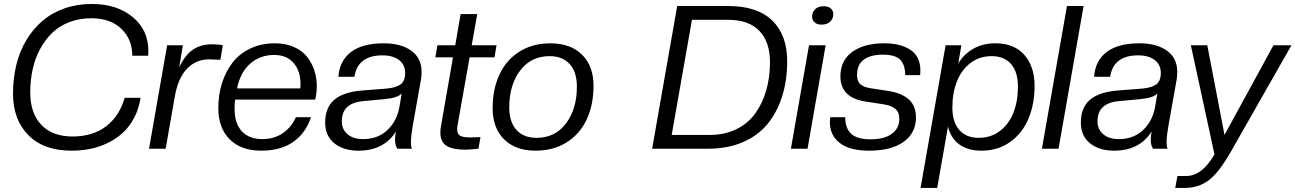

<svg xmlns="http://www.w3.org/2000/svg" viewBox="-20 -742 6464 958"><path d="M336.9 9.8Q197.8 9.8 121.3 -67.9Q44.9 -145.5 44.9 -274.9Q44.9 -350.6 61.5 -418.5Q78.1 -486.3 111.3 -541.7Q144.5 -597.2 191.4 -637.5Q238.3 -677.7 301.5 -700Q364.7 -722.2 439 -722.2Q562.5 -722.2 641.4 -657.5Q720.2 -592.8 720.2 -488.8Q720.2 -471.7 719.2 -463.9H640.1Q640.1 -545.9 585.4 -598.4Q530.8 -650.9 435.1 -650.9Q376 -650.9 325.9 -631.6Q275.9 -612.3 240.5 -578.1Q205.1 -543.9 179.9 -497.1Q154.8 -450.2 142.8 -395.5Q130.9 -340.8 130.9 -280.8Q130.9 -177.7 186 -119.4Q241.2 -61 341.8 -61Q443.8 -61 510 -112.3Q576.2 -163.6 602.1 -253.9H681.2Q669.4 -176.3 626.7 -117.7Q584 -59.1 509.3 -24.7Q434.6 9.8 336.9 9.8Z M806.6 0H723.6L814 -516.1H892.6L874 -405.8Q903.8 -468.3 943.1 -494.6Q982.4 -521 1036.6 -521Q1068.4 -521 1091.8 -516.1L1079.6 -443.8L1022.9 -445.8Q957.5 -445.8 912.8 -398.9Q868.2 -352.1 852.1 -259.8Z M1283.7 9.8Q1182.1 9.8 1125.7 -47.1Q1069.3 -104 1069.3 -202.1Q1069.3 -269.5 1087.9 -327.9Q1106.4 -386.2 1141.1 -430.7Q1175.8 -475.1 1230 -500.5Q1284.2 -525.9 1351.6 -525.9Q1405.3 -525.9 1447 -507.3Q1488.8 -488.8 1512.7 -457.8Q1536.6 -426.8 1548.6 -390.4Q1560.5 -354 1560.5 -314Q1560.5 -275.4 1552.7 -245.1H1153.3Q1150.4 -228 1150.4 -199.2Q1150.4 -126 1186.8 -86.9Q1223.1 -47.9 1288.6 -47.9Q1347.2 -47.9 1390.4 -77.1Q1433.6 -106.4 1456.5 -157.2H1531.7Q1505.4 -77.6 1442.9 -33.9Q1380.4 9.8 1283.7 9.8ZM1347.7 -467.8Q1278.8 -467.8 1229 -425Q1179.2 -382.3 1162.6 -300.8H1478.5Q1479.5 -307.6 1479.5 -320.8Q1479.5 -388.7 1444.6 -428.2Q1409.7 -467.8 1347.7 -467.8Z M1768.6 9.8Q1693.4 9.8 1647.9 -27.3Q1602.5 -64.5 1602.5 -129.9Q1602.5 -204.1 1646.5 -242.9Q1690.4 -281.7 1781.2 -290L1906.2 -299.8Q1954.1 -303.7 1977.8 -320.3Q2001.5 -336.9 2001.5 -377.9Q2001.5 -418.9 1971.2 -442.4Q1940.9 -465.8 1888.2 -465.8Q1765.1 -465.8 1748.5 -358.9H1668.5Q1674.3 -439 1731.2 -482.4Q1788.1 -525.9 1894.5 -525.9Q1981 -525.9 2032.2 -489Q2083.5 -452.1 2083.5 -383.8Q2083.5 -370.6 2081.5 -351.1L2042.5 -131.8Q2030.3 -64.9 2030.3 -33.2Q2030.3 -11.2 2035.2 0H1962.4Q1951.2 -17.6 1951.2 -43.9Q1951.2 -61.5 1955.6 -85.9Q1895.5 9.8 1768.6 9.8ZM1792.5 -47.9Q1865.7 -47.9 1913.8 -93.8Q1961.9 -139.6 1974.1 -214.8L1984.4 -275.9Q1965.8 -253.4 1896.5 -247.1L1796.4 -237.8Q1685.5 -229.5 1685.5 -137.2Q1685.5 -96.2 1714.4 -72Q1743.2 -47.9 1792.5 -47.9Z M2304.2 4.9Q2238.8 4.9 2208 -14.4Q2177.2 -33.7 2177.2 -81.1Q2177.2 -98.6 2181.6 -120.1L2240.2 -456.1H2152.3L2162.6 -516.1H2251.5L2278.3 -671.9H2361.3L2333.5 -516.1H2457.5L2447.3 -456.1H2323.2L2263.2 -118.2Q2261.2 -110.4 2261.2 -96.2Q2261.2 -72.8 2276.4 -64.5Q2291.5 -56.2 2326.7 -56.2L2377.4 -58.1L2367.2 0Q2314.9 4.9 2304.2 4.9Z M2657.2 -54.2Q2750 -54.2 2804.2 -126.2Q2858.4 -198.2 2858.4 -310.1Q2858.4 -382.8 2822.5 -422.4Q2786.6 -461.9 2722.2 -461.9Q2629.4 -461.9 2575.2 -389.9Q2521 -317.9 2521 -206.1Q2521 -133.3 2556.9 -93.8Q2592.8 -54.2 2657.2 -54.2ZM2652.3 9.8Q2552.2 9.8 2495.1 -46.9Q2438 -103.5 2438 -202.1Q2438 -297.4 2472.2 -370.4Q2506.3 -443.4 2572 -484.6Q2637.7 -525.9 2726.1 -525.9Q2826.7 -525.9 2884 -469.2Q2941.4 -412.6 2941.4 -314Q2941.4 -218.8 2907.2 -145.8Q2873 -72.8 2807.1 -31.5Q2741.2 9.8 2652.3 9.8Z M3907.7 -437Q3907.7 -340.8 3882.6 -261.2Q3857.4 -181.6 3809.3 -123Q3761.2 -64.5 3685.5 -32.2Q3609.9 0 3513.7 0H3233.9L3358.9 -711.9H3614.7Q3758.8 -711.9 3833.3 -639.4Q3907.7 -566.9 3907.7 -437ZM3821.8 -431.2Q3821.8 -533.7 3768.6 -588.4Q3715.3 -643.1 3613.8 -643.1H3432.6L3331.5 -68.8H3521.5Q3595.7 -68.8 3653.8 -97.2Q3711.9 -125.5 3748 -175.5Q3784.2 -225.6 3803 -290.3Q3821.8 -355 3821.8 -431.2Z M4009.3 0H3926.3L4016.6 -516.1H4099.6ZM4078.6 -619.1Q4057.6 -619.1 4044.9 -630.1Q4032.2 -641.1 4032.2 -658.2Q4032.2 -681.6 4047.4 -696.3Q4062.5 -710.9 4090.3 -710.9Q4112.3 -710.9 4125 -700Q4137.7 -689 4137.7 -671.9Q4137.7 -648.4 4122.1 -633.8Q4106.4 -619.1 4078.6 -619.1Z M4316.4 9.8Q4219.2 9.8 4169.9 -28.8Q4120.6 -67.4 4120.6 -132.8Q4120.6 -141.6 4122.6 -157.2H4197.3Q4197.3 -101.1 4227.5 -74Q4257.8 -46.9 4323.2 -46.9Q4392.1 -46.9 4429.7 -74.2Q4467.3 -101.6 4467.3 -149.9Q4467.3 -182.1 4446.8 -199.2Q4426.3 -216.3 4384.3 -222.2L4301.3 -234.9Q4173.3 -253.4 4173.3 -360.8Q4173.3 -440.9 4232.7 -483.4Q4292 -525.9 4391.6 -525.9Q4474.6 -525.9 4523.4 -492.7Q4572.3 -459.5 4572.3 -390.1Q4572.3 -375 4571.3 -367.2H4496.6Q4496.6 -417 4472.7 -443.1Q4448.7 -469.2 4384.3 -469.2Q4324.7 -469.2 4290.5 -444.8Q4256.3 -420.4 4256.3 -367.2Q4256.3 -335.9 4273.4 -321.3Q4290.5 -306.6 4323.2 -301.8L4407.2 -289.1Q4477.1 -278.8 4513.7 -246.8Q4550.3 -214.8 4550.3 -154.8Q4550.3 -79.6 4489.5 -34.9Q4428.7 9.8 4316.4 9.8Z M4877 9.8Q4809.6 9.8 4767.3 -20.8Q4725.1 -51.3 4710 -109.9L4656.2 195.8H4573.2L4698.2 -516.1H4776.9L4761.2 -424.8Q4789.1 -472.2 4836.7 -499Q4884.3 -525.9 4946.3 -525.9Q5040.5 -525.9 5091.3 -467.8Q5142.1 -409.7 5142.1 -314Q5142.1 -222.7 5111.8 -150.1Q5081.5 -77.6 5020.5 -33.9Q4959.5 9.8 4877 9.8ZM4863.3 -54.2Q4923.8 -54.2 4968.8 -88.1Q5013.7 -122.1 5036.4 -179.4Q5059.1 -236.8 5059.1 -310.1Q5059.1 -382.8 5024.9 -422.4Q4990.7 -461.9 4928.2 -461.9Q4867.7 -461.9 4822.8 -428Q4777.8 -394 4754.9 -336.4Q4731.9 -278.8 4731.9 -206.1Q4731.9 -133.3 4766.4 -93.8Q4800.8 -54.2 4863.3 -54.2Z M5261.7 0H5178.7L5303.7 -711.9H5386.7Z M5539.1 9.8Q5463.9 9.8 5418.5 -27.3Q5373 -64.5 5373 -129.9Q5373 -204.1 5417 -242.9Q5460.9 -281.7 5551.8 -290L5676.8 -299.8Q5724.6 -303.7 5748.3 -320.3Q5772 -336.9 5772 -377.9Q5772 -418.9 5741.7 -442.4Q5711.4 -465.8 5658.7 -465.8Q5535.6 -465.8 5519 -358.9H5439Q5444.8 -439 5501.7 -482.4Q5558.6 -525.9 5665 -525.9Q5751.5 -525.9 5802.7 -489Q5854 -452.1 5854 -383.8Q5854 -370.6 5852.1 -351.1L5813 -131.8Q5800.8 -64.9 5800.8 -33.2Q5800.8 -11.2 5805.7 0H5732.9Q5721.7 -17.6 5721.7 -43.9Q5721.7 -61.5 5726.1 -85.9Q5666 9.8 5539.1 9.8ZM5563 -47.9Q5636.2 -47.9 5684.3 -93.8Q5732.4 -139.6 5744.6 -214.8L5754.9 -275.9Q5736.3 -253.4 5667 -247.1L5566.9 -237.8Q5456.1 -229.5 5456.1 -137.2Q5456.1 -96.2 5484.9 -72Q5513.7 -47.9 5563 -47.9Z M5843.8 195.8 5855 136.2H5897.9Q5979 136.2 6039.6 27.8L5921.9 -516.1H6003.9L6089.8 -68.8L6334 -516.1H6423.8L6119.6 18.1Q6061.5 119.6 6010.7 157.7Q5960 195.8 5889.6 195.8Z"/></svg>

Font: Creato Display
Style: Italic
Weight: 400
Italic angle: -10°
Version: Version 1.000